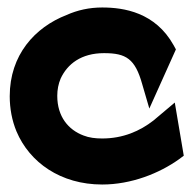

<svg xmlns="http://www.w3.org/2000/svg" viewBox="-20 -482 514 513"><path d="M6 -225C6 -192 12 -160 24 -131C59 -48 142 11 253 11C331 11 406 -19 459 -57L471 -66L447 -208L390 -160C354 -132 309 -112 253 -112C235 -112 218 -114 203 -120C163 -135 133 -170 133 -226C133 -242 136 -258 142 -272C160 -311 197 -340 258 -340C317 -340 341 -325 360 -257L379 -192L450 -350L444 -361C395 -449 311 -462 253 -462C219 -462 187 -455 158 -442C73 -409 6 -335 6 -225Z"/></svg>

Font: Charger Pro
Style: UltraNar
Weight: 900
Designer: Jasper
Foundry: Cannot Into Space Fonts
Version: Version 1.09